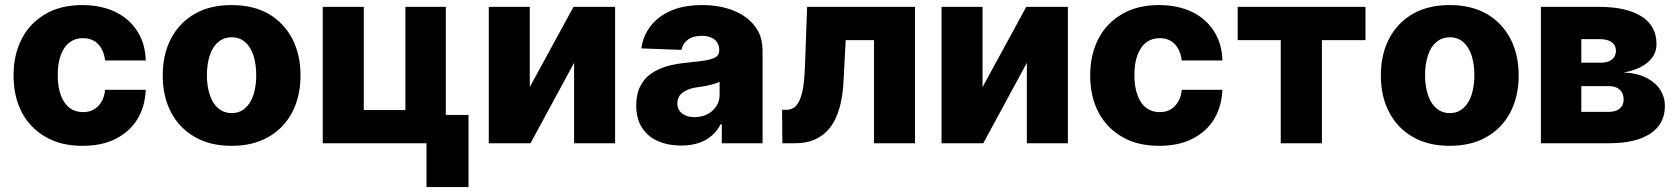

<svg xmlns="http://www.w3.org/2000/svg" viewBox="-20 -573 6710 768"><path d="M309.6 10.3Q223.1 10.3 162.1 -25.4Q99.1 -62 66.9 -124.5Q34.2 -188 34.2 -271Q34.2 -355.5 67.4 -418.5Q99.6 -480.5 162.1 -517.1Q223.1 -552.7 309.1 -552.7Q384.3 -552.7 441.4 -525.4Q497.1 -498.5 529.3 -448.2Q561.5 -397.5 563 -331.1H400.4Q395.5 -372.1 372.6 -396.5Q349.1 -420.4 312 -420.4Q281.2 -420.4 258.8 -403.8Q236.3 -387.2 223.6 -354Q210.9 -320.3 210.9 -272.9Q210.9 -225.1 223.6 -191.4Q235.8 -158.2 258.8 -141.1Q281.2 -124.5 312 -124.5Q336.9 -124.5 355 -134.8Q373 -145 385.3 -165Q397.5 -184.1 400.4 -213.9H563Q560.1 -146 529.3 -95.7Q498 -45.4 442.4 -17.6Q388.2 10.3 309.6 10.3Z M906.2 10.3Q819.8 10.3 758.8 -25.4Q696.8 -61 664.1 -124Q630.9 -187 630.9 -271Q630.9 -355.5 664.1 -418.5Q696.8 -481.4 758.8 -517.6Q820.3 -552.7 906.2 -552.7Q992.7 -552.7 1054.2 -517.6Q1115.2 -481.9 1148.9 -418.5Q1182.1 -354.5 1182.1 -271Q1182.1 -188 1148.9 -124Q1115.2 -60.1 1054.2 -25.4Q993.2 10.3 906.2 10.3ZM907.2 -120.6Q938 -120.6 960.4 -140.1Q981.9 -158.7 993.7 -193.4Q1004.9 -228.5 1004.9 -272Q1004.9 -316.4 993.7 -351.6Q981.9 -386.2 960.4 -404.8Q938.5 -423.8 907.2 -423.8Q875 -423.8 853 -404.8Q830.1 -385.7 819.3 -351.6Q807.6 -317.4 807.6 -272Q807.6 -227.5 819.3 -193.4Q830.1 -159.2 853 -140.1Q875.5 -120.6 907.2 -120.6Z M1601.6 -545.4H1763.2V-113.3H1854V175.3H1686V0H1271V-545.4H1435.1V-132.8H1601.6Z M2099.1 -545.4V-224.6L2273.9 -545.4H2440.4V0H2276.4V-321.8L2102.1 0H1935.1V-545.4Z M2704.6 9.3Q2652.8 9.3 2612.3 -8.3Q2570.8 -26.4 2548.3 -62Q2524.9 -97.7 2524.9 -151.4Q2524.9 -196.3 2541 -228Q2557.1 -259.8 2585 -278.8Q2613.3 -298.3 2649.9 -308.6Q2685.5 -318.4 2728 -322.3Q2776.9 -327.1 2802.7 -331.5Q2831.5 -336.9 2844.2 -345.2Q2856.9 -354 2856.9 -370.6V-372.6Q2856.9 -399.9 2838.4 -414.6Q2819.3 -429.7 2787.6 -429.7Q2752.9 -429.7 2731.9 -414.6Q2711.4 -399.9 2705.6 -373.5L2545.4 -379.4Q2551.8 -428.7 2582 -468.3Q2611.3 -507.3 2664.1 -530.3Q2715.3 -552.7 2789.1 -552.7Q2842.3 -552.7 2885.3 -540.5Q2928.7 -528.3 2961.9 -504.9Q2994.6 -481 3012.7 -447.8Q3030.3 -414.1 3030.3 -370.6V0H2867.2V-76.2H2862.8Q2848.1 -47.9 2825.7 -29.3Q2802.7 -9.8 2772.9 -0.5Q2742.2 9.3 2704.6 9.3ZM2757.8 -104.5Q2785.2 -104.5 2808.6 -115.7Q2831.5 -127 2844.7 -147.5Q2858.4 -168 2858.4 -193.8V-245.6Q2850.6 -241.7 2840.3 -238.8Q2838.4 -238.3 2830.3 -235.8Q2822.3 -233.4 2817.4 -232.4Q2808.1 -230 2792 -227.5Q2773.4 -224.6 2766.6 -223.6Q2743.2 -220.2 2725.1 -211.4Q2707.5 -203.1 2698.7 -190.9Q2689.5 -176.8 2689.5 -159.7Q2689.5 -133.3 2709 -118.7Q2727.5 -104.5 2757.8 -104.5Z M3160.6 0H3109.4L3108.4 -133.8H3126Q3142.6 -133.8 3156.7 -143.1Q3169.4 -151.9 3178.7 -172.9Q3188 -194.3 3192.9 -225.6Q3198.2 -259.8 3199.7 -304.2L3208.5 -545.4H3640.1V0H3476.1V-412.6H3362.8L3354.5 -255.9Q3351.6 -186 3336.9 -137.7Q3322.8 -89.4 3296.9 -58.6Q3272 -28.8 3237.8 -14.2Q3204.6 0 3160.6 0Z M3910.2 -545.4V-224.6L4085 -545.4H4251.5V0H4087.4V-321.8L3913.1 0H3746.1V-545.4Z M4616.2 10.3Q4529.8 10.3 4468.8 -25.4Q4405.8 -62 4373.5 -124.5Q4340.8 -188 4340.8 -271Q4340.8 -355.5 4374 -418.5Q4406.2 -480.5 4468.8 -517.1Q4529.8 -552.7 4615.7 -552.7Q4690.9 -552.7 4748 -525.4Q4803.7 -498.5 4835.9 -448.2Q4868.2 -397.5 4869.6 -331.1H4707Q4702.1 -372.1 4679.2 -396.5Q4655.8 -420.4 4618.7 -420.4Q4587.9 -420.4 4565.4 -403.8Q4543 -387.2 4530.3 -354Q4517.6 -320.3 4517.6 -272.9Q4517.6 -225.1 4530.3 -191.4Q4542.5 -158.2 4565.4 -141.1Q4587.9 -124.5 4618.7 -124.5Q4643.6 -124.5 4661.6 -134.8Q4679.7 -145 4691.9 -165Q4704.1 -184.1 4707 -213.9H4869.6Q4866.7 -146 4835.9 -95.7Q4804.7 -45.4 4749 -17.6Q4694.8 10.3 4616.2 10.3Z M5103 -412.6H4930.7V-545.4H5441.9V-412.6H5267.6V0H5103Z M5778.8 10.3Q5692.4 10.3 5631.3 -25.4Q5569.3 -61 5536.6 -124Q5503.4 -187 5503.4 -271Q5503.4 -355.5 5536.6 -418.5Q5569.3 -481.4 5631.3 -517.6Q5692.9 -552.7 5778.8 -552.7Q5865.2 -552.7 5926.8 -517.6Q5987.8 -481.9 6021.5 -418.5Q6054.7 -354.5 6054.7 -271Q6054.7 -188 6021.5 -124Q5987.8 -60.1 5926.8 -25.4Q5865.7 10.3 5778.8 10.3ZM5779.8 -120.6Q5810.5 -120.6 5833 -140.1Q5854.5 -158.7 5866.2 -193.4Q5877.4 -228.5 5877.4 -272Q5877.4 -316.4 5866.2 -351.6Q5854.5 -386.2 5833 -404.8Q5811 -423.8 5779.8 -423.8Q5747.6 -423.8 5725.6 -404.8Q5702.6 -385.7 5691.9 -351.6Q5680.2 -317.4 5680.2 -272Q5680.2 -227.5 5691.9 -193.4Q5702.6 -159.2 5725.6 -140.1Q5748 -120.6 5779.8 -120.6Z M6415.5 0H6143.6V-545.4H6378.9Q6484.9 -545.4 6545.4 -507.8Q6606 -469.7 6606 -397Q6606 -354 6572.3 -324.7Q6537.1 -293.9 6474.6 -283.2Q6530.3 -280.3 6566.9 -261.2Q6603 -242.2 6621.6 -212.9Q6639.6 -184.1 6639.6 -149.9Q6639.6 -101.6 6613.8 -68.4Q6587.9 -35.2 6538.1 -17.6Q6488.3 0 6415.5 0ZM6305.2 -228.5V-125.5H6415.5Q6442.9 -125.5 6459 -138.7Q6474.6 -151.9 6474.6 -175.3Q6474.6 -199.7 6459 -214.4Q6443.4 -228.5 6415.5 -228.5ZM6305.2 -416.5V-322.3H6383.3Q6402.8 -322.3 6416 -328.1Q6429.7 -334.5 6436.5 -344.2Q6443.8 -356.4 6443.8 -370.1Q6443.8 -391.6 6426.8 -404.3Q6409.7 -416.5 6378.9 -416.5Z"/></svg>

Font: My Font
Style: Regular
Weight: 500
Designer: Rasmus Andersson
Foundry: rsms
Version: Version 0.001